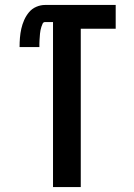

<svg xmlns="http://www.w3.org/2000/svg" viewBox="-20 -755 540 775"><path d="M194 0V-666H162Q155 -666 152 -659.5Q149 -653 147 -646.5Q145 -640 143.5 -633Q142 -626 141.5 -619.5Q141 -613 140.5 -606Q140 -599 139.5 -592Q139 -585 139 -578.5Q139 -572 139 -565H59Q59 -584 60.5 -602.5Q62 -621 66 -639Q70 -657 77.5 -674Q85 -691 97 -705.5Q109 -720 126.5 -727.5Q144 -735 162 -735H447V-639H306V0Z"/></svg>

Font: Iosevka Term Curly
Style: Bold
Weight: 700
Designer: Belleve Invis
Foundry: Belleve Invis
Version: Version 32.3.0